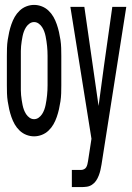

<svg xmlns="http://www.w3.org/2000/svg" viewBox="-20 -548 540 783"><path d="M119 8Q103 8 87.5 2Q72 -4 60 -15.5Q48 -27 40 -41Q32 -55 26.5 -71Q21 -87 17.5 -102.5Q14 -118 11.5 -134.5Q9 -151 8.5 -167.5Q8 -184 8 -200V-320Q8 -336 8.5 -352.5Q9 -369 11.5 -385.5Q14 -402 17.5 -417.5Q21 -433 26.5 -449Q32 -465 40 -479Q48 -493 60 -504.5Q72 -516 87.5 -522Q103 -528 119 -528Q135 -528 150.5 -522Q166 -516 178 -504.5Q190 -493 198 -479Q206 -465 211.5 -449Q217 -433 220.5 -417.5Q224 -402 226.5 -385.5Q229 -369 229.5 -352.5Q230 -336 230 -320V-200Q230 -184 229.5 -167.5Q229 -151 226.5 -134.5Q224 -118 220.5 -102.5Q217 -87 211.5 -71Q206 -55 198 -41Q190 -27 178 -15.5Q166 -4 150.5 2Q135 8 119 8ZM311 215H273V145H311Q317 145 323 142Q329 139 332 133.5Q335 128 336.5 121.5Q338 115 339 109L353 18L267 -520H324L382 -116L404 -279L438 -520H495L394 123Q392 135 389.5 146Q387 157 382.5 168.5Q378 180 371.5 189.5Q365 199 355 205.5Q345 212 333.5 213.5Q322 215 311 215ZM119 -62Q129 -62 137.5 -68Q146 -74 151.5 -82.5Q157 -91 160.5 -100.5Q164 -110 166 -120Q168 -130 169.5 -140Q171 -150 172 -160Q173 -170 173.5 -180Q174 -190 174 -200V-320Q174 -330 173.5 -340Q173 -350 172 -360Q171 -370 169.5 -380Q168 -390 166 -400Q164 -410 160.5 -419.5Q157 -429 151.5 -437.5Q146 -446 137.5 -452Q129 -458 119 -458Q109 -458 100.5 -452Q92 -446 86.5 -437.5Q81 -429 77.5 -419.5Q74 -410 72 -400Q70 -390 68.5 -380Q67 -370 66 -360Q65 -350 65 -340Q65 -330 65 -320V-200Q65 -190 65 -180Q65 -170 66 -160Q67 -150 68.5 -140Q70 -130 72 -120Q74 -110 77.5 -100.5Q81 -91 86.5 -82.5Q92 -74 100.5 -68Q109 -62 119 -62Z"/></svg>

Font: Moesevka
Style: Regular
Weight: 400
Monospace: yes
Designer: Belleve Invis
Foundry: Belleve Invis
Version: Version 32.5.0; ttfautohint (v1.8.4)